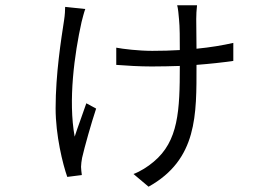

<svg xmlns="http://www.w3.org/2000/svg" viewBox="-20 -617 1040 725"><path d="M302 -583 226 -591C226 -579 225 -560 222 -541C211 -469 190 -338 190 -208C190 -106 217 3 234 51L289 44C288 36 286 21 286 13C286 4 288 -10 290 -21C299 -61 325 -153 343 -207L306 -227C292 -185 273 -136 262 -101C237 -237 261 -413 288 -534C292 -549 297 -570 302 -583ZM419 -437V-372C459 -369 506 -366 553 -366C591 -366 626 -367 659 -368C659 -199 654 -84 560 -6C539 12 509 31 484 40L541 88C726 -15 722 -184 722 -370V-372C774 -376 820 -381 861 -387V-455C821 -446 774 -438 722 -433L721 -545C721 -561 722 -580 724 -597H649C652 -589 655 -558 656 -544C659 -516 659 -470 659 -428C626 -426 591 -425 555 -425C503 -425 445 -432 419 -437Z"/></svg>

Font: ChiuKong Gothic CL Normal
Style: Regular
Weight: 350
Designer: Ryoko NISHIZUKA 西塚涼子 (kana, bopomofo & ideographs); Paul D. Hunt (Latin, Greek & Cyrillic); Sandoll Communications 산돌커뮤니
Foundry: Adobe
Version: Version 1.300